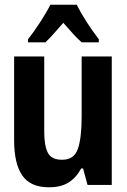

<svg xmlns="http://www.w3.org/2000/svg" viewBox="-20 -786 540 816"><path d="M173 -606Q188 -620 207.5 -642Q227 -664 249 -689Q271 -664 290 -643Q309 -622 327 -606H400V-619Q342 -695 306 -766H194Q180 -737 151.5 -693Q123 -649 99 -619V-606ZM325 -70H333L352 0H455V-546H327V-290Q327 -200 311 -153.5Q295 -107 244 -107Q198 -107 183 -137.5Q168 -168 168 -226V-546H40V-190Q40 -91 74.5 -40.5Q109 10 188 10Q239 10 271.5 -10.5Q304 -31 325 -70Z"/></svg>

Font: Noto Sans Mono UI Condensed
Style: Bold
Weight: 700
Width: 3
Designer: Monotype Design team
Foundry: Monotype Imaging Inc.
Version: 1.000